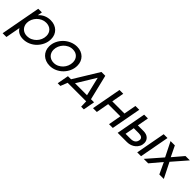

<svg xmlns="http://www.w3.org/2000/svg" viewBox="276 -1857 3341 3341"><g transform="rotate(45 1946.5 -186.0)"><path d="M162 -549H252L236 -465Q279 -513 335.5 -537.5Q392 -562 458 -562Q512 -562 555.5 -545Q599 -528 630 -498Q661 -468 678 -426Q695 -384 695 -333Q695 -264 667 -201.5Q639 -139 592 -91Q545 -43 482 -15Q419 13 350 13Q225 13 168 -80L118 190H25ZM195 -235Q195 -200 207 -170Q219 -140 240.5 -118.5Q262 -97 292.5 -85Q323 -73 360 -73Q409 -73 452 -93Q495 -113 527.5 -146Q560 -179 579 -223Q598 -267 598 -315Q598 -351 586.5 -380.5Q575 -410 553 -431.5Q531 -453 500 -464.5Q469 -476 431 -476Q384 -476 341 -456Q298 -436 265.5 -402.5Q233 -369 214 -325.5Q195 -282 195 -235Z M758 -219Q758 -289 787 -351Q816 -413 864.5 -460Q913 -507 976.5 -534.5Q1040 -562 1109 -562Q1162 -562 1205.5 -544.5Q1249 -527 1280 -496.5Q1311 -466 1328 -423.5Q1345 -381 1345 -330Q1345 -262 1317.5 -200Q1290 -138 1243 -90.5Q1196 -43 1134 -15Q1072 13 1003 13Q948 13 903 -4.5Q858 -22 826 -52.5Q794 -83 776 -125.5Q758 -168 758 -219ZM854 -234Q854 -199 865.5 -169.5Q877 -140 898.5 -118.5Q920 -97 950 -85Q980 -73 1017 -73Q1066 -73 1108 -93.5Q1150 -114 1181.5 -147.5Q1213 -181 1231 -225Q1249 -269 1249 -316Q1249 -387 1205.5 -431.5Q1162 -476 1087 -476Q1039 -476 996.5 -455.5Q954 -435 922.5 -401.5Q891 -368 872.5 -324.5Q854 -281 854 -234Z M1357 -85H1433L1717 -549H1812L1924 -85H2000L1961 128H1895L1891 0H1435L1384 128H1318ZM1826 -85 1743 -432 1531 -85Z M2161 -549H2254L2212 -321H2512L2554 -549H2648L2546 0H2453L2496 -236H2196L2153 0H2059Z M2897 -85Q2952 -85 2983.5 -107Q3015 -129 3023 -170Q3024 -175 3025 -179.5Q3026 -184 3026 -189Q3026 -221 3001.5 -238Q2977 -255 2929 -255H2807L2775 -85ZM2768 -549H2861L2823 -340H2960Q3037 -340 3079 -301Q3121 -262 3121 -202Q3121 -157 3102 -120Q3083 -83 3052 -56Q3021 -29 2980.5 -14.5Q2940 0 2897 0H2666ZM3249 -549H3343L3241 0H3147Z M3552 -281 3418 -549H3524L3619 -353L3786 -549H3893L3660 -281L3801 0H3691L3593 -209L3417 0H3307Z"/></g></svg>

Font: Involve Medium Oblique
Style: Italic
Weight: 500
Italic angle: -10.5°
Designer: Stefan Peev
Foundry: Context Ltd.
Version: Version 1.001